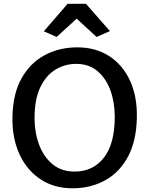

<svg xmlns="http://www.w3.org/2000/svg" viewBox="-20 -1006 804 1034"><path d="M379 8Q275.5 10 200 -39.2Q124.5 -88.5 84.5 -176.2Q44.5 -264 47 -377Q49.5 -501.5 96.2 -584.5Q143 -667.5 220.8 -709Q298.5 -750.5 394 -751Q493 -751.5 566.5 -704.8Q640 -658 679.8 -572.5Q719.5 -487 717 -372Q714.5 -247.5 670 -163.8Q625.5 -80 550 -37Q474.5 6 379 8ZM382 -82Q481 -82 539.5 -156.8Q598 -231.5 598 -377Q598 -454 574.8 -518.8Q551.5 -583.5 505.2 -622.8Q459 -662 390 -662Q329.5 -662 278.5 -631Q227.5 -600 196.8 -535.5Q166 -471 166 -370Q166 -293.5 190.2 -227.8Q214.5 -162 262.5 -122Q310.5 -82 382 -82ZM285 -807 216 -837.5 344 -985.5H443L572 -838.5L500 -807L393 -905.5Z"/></svg>

Font: Koeln Type Sans
Style: Regular
Weight: 400
Designer: Eben Sorkin
Foundry: Eben Sorkin
Version: Version 2.001